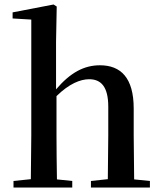

<svg xmlns="http://www.w3.org/2000/svg" viewBox="-20 -833 717 853"><path d="M458 0H646V-29L576 -36L574 -232V-351C574 -488 516 -543 424 -543C354 -543 293 -511 229 -436V-647L232 -804L218 -813L36 -778V-751L119 -746V-232L117 -37L40 -29V0H301V-29L233 -36C232 -93 231 -177 231 -232V-406C287 -461 337 -481 376 -481C428 -481 461 -449 461 -359V-232L459 -37L384 -29V0Z"/></svg>

Font: Noto Serif CJK HK SemiBold
Style: Regular
Weight: 600
Designer: Ryoko NISHIZUKA 西塚涼子 (kana & ideographs); Frank Grießhammer (Latin, Greek & Cyrillic); Wenlong ZHANG 张文龙 (bopomofo); San
Foundry: Adobe
Version: Version 2.001;hotconv 1.1.0;makeotfexe 2.6.0